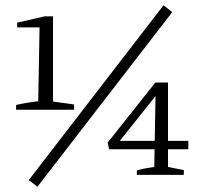

<svg xmlns="http://www.w3.org/2000/svg" viewBox="-20 -663 766 728"><path d="M41 -247V-265Q63 -270 84 -273.5Q105 -277 125 -279L130 -559H45V-577L149 -601H181V-278L261 -267V-247ZM122 45 89 20 600 -643 633 -617ZM499 0V-17Q517 -22 533 -25Q549 -28 565 -30L570 -318L581 -313L420 -111L413 -129H694V-97H394L388 -122L569 -350H617V-30L677 -18V0Z"/></svg>

Font: Piazzolla 24pt Light
Style: Regular
Weight: 300
Designer: Juan Pablo del Peral
Foundry: Huerta Tipografica
Version: Version 2.005